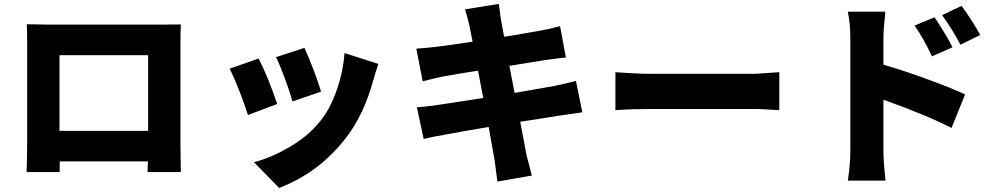

<svg xmlns="http://www.w3.org/2000/svg" viewBox="-20 -845 5040 969"><path d="M727.5 -566.4H280.3V-184.6H727.5ZM890.6 -614.3V-126L892.6 23.4H724.6L726.6 -30.3H281.2V23.4H114.3Q117.2 -73.2 117.2 -127.9V-614.3Q117.2 -691.4 115.2 -722.7Q197.3 -720.7 230.5 -720.7H788.1Q852.5 -720.7 892.6 -721.7Q890.6 -688.5 890.6 -614.3Z M1373 -556.6 1516.6 -603.5Q1567.4 -489.3 1600.6 -382.8L1456.1 -333Q1445.3 -374 1418.9 -445.8Q1392.6 -517.6 1373 -556.6ZM1718.8 -577.1 1889.6 -522.5Q1876 -483.4 1862.3 -434.6Q1815.4 -265.6 1727.5 -151.4Q1592.8 25.4 1388.7 103.5L1261.7 -26.4Q1349.6 -48.8 1443.8 -104.5Q1538.1 -160.2 1596.7 -234.4Q1646.5 -295.9 1679.2 -389.6Q1711.9 -483.4 1718.8 -577.1ZM1138.7 -498 1285.2 -549.8Q1333 -456.1 1378.9 -320.3L1231.4 -264.6Q1216.8 -312.5 1187 -388.7Q1157.2 -464.8 1138.7 -498Z M2886.7 -436.5 2918.9 -278.3Q2908.2 -277.3 2804.7 -261.7Q2791 -259.8 2721.7 -248.5Q2652.3 -237.3 2605.5 -230.5Q2629.9 -98.6 2637.7 -60.5Q2641.6 -43.9 2651.4 -8.3Q2661.1 27.3 2664.1 41L2490.2 71.3Q2477.5 -27.3 2476.6 -34.2Q2474.6 -43.9 2446.3 -204.1Q2315.4 -182.6 2223.6 -165Q2159.2 -154.3 2118.2 -143.6L2084 -303.7Q2115.2 -304.7 2196.3 -316.4Q2209 -318.4 2287.1 -330.1Q2365.2 -341.8 2418.9 -350.6L2392.6 -488.3Q2308.6 -475.6 2210.9 -458Q2186.5 -453.1 2113.3 -434.6L2081.1 -599.6Q2129.9 -602.5 2178.7 -608.4Q2252.9 -617.2 2365.2 -634.8L2348.6 -717.8Q2339.8 -755.9 2327.1 -797.9L2498 -825.2Q2499 -820.3 2502.4 -789.1Q2505.9 -757.8 2508.8 -743.2Q2509.8 -735.4 2515.6 -707Q2521.5 -678.7 2524.4 -659.2Q2586.9 -668.9 2701.2 -689.5Q2757.8 -699.2 2806.6 -712.9L2835.9 -554.7Q2824.2 -553.7 2806.2 -551.8Q2788.1 -549.8 2765.6 -546.4Q2743.2 -543 2732.4 -542L2550.8 -512.7L2577.1 -376Q2674.8 -392.6 2777.3 -411.1Q2834 -422.9 2886.7 -436.5Z M3085.9 -289.1V-480.5Q3192.4 -472.7 3258.8 -472.7H3790Q3795.9 -472.7 3913.1 -480.5V-289.1Q3910.2 -289.1 3862.3 -292Q3814.5 -294.9 3790 -294.9H3258.8Q3168 -294.9 3085.9 -289.1Z M4926.8 -668 4827.1 -619.1Q4788.1 -695.3 4734.4 -768.6L4833 -815.4Q4894.5 -730.5 4926.8 -668ZM4787.1 -606.4 4683.6 -560.5Q4640.6 -652.3 4595.7 -715.8L4696.3 -757.8Q4754.9 -670.9 4787.1 -606.4ZM4438.5 -656.2V-518.6Q4540 -489.3 4664.1 -443.8Q4788.1 -398.4 4850.6 -368.2L4782.2 -199.2Q4657.2 -263.7 4438.5 -341.8V-85Q4438.5 -32.2 4449.2 66.4H4258.8Q4271.5 -13.7 4271.5 -85V-656.2Q4271.5 -724.6 4258.8 -786.1H4448.2Q4438.5 -691.4 4438.5 -656.2Z"/></svg>

Font: Gen Shin Gothic Monospace Heavy
Style: Bold
Weight: 800
Designer: [Source Han Sans]
Ryoko NISHIZUKA  (kana & ideographs); Paul D. Hunt (Latin, Greek & Cyrillic); Wenlong ZHANG  (bopomofo
Version: Version 1.002.20150607